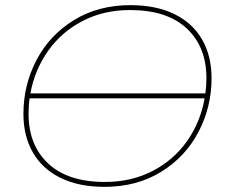

<svg xmlns="http://www.w3.org/2000/svg" viewBox="-20 -723 876 746"><path d="M802 -420Q802 -307 751 -210Q700 -113 605.5 -55Q511 3 386 3Q286 3 215 -32Q144 -67 107.5 -131Q71 -195 71 -280Q71 -393 122 -490Q173 -587 267.5 -645Q362 -703 487 -703Q587 -703 658 -668Q729 -633 765.5 -569Q802 -505 802 -420ZM98 -360H778Q782 -387 782 -420Q782 -541 705.5 -612.5Q629 -684 485 -684Q383 -684 301 -641.5Q219 -599 167 -525.5Q115 -452 98 -360ZM775 -341H95Q91 -314 91 -280Q91 -159 167.5 -87.5Q244 -16 388 -16Q490 -16 572.5 -58.5Q655 -101 707 -175Q759 -249 775 -341Z"/></svg>

Font: Montserrat Alternates Thin
Style: Italic
Weight: 250
Italic angle: -11.3°
Designer: Julieta Ulanovsky
Foundry: Julieta Ulanovsky
Version: Version 7.200